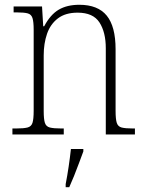

<svg xmlns="http://www.w3.org/2000/svg" viewBox="-20 -563 611 804"><path d="M32 0V-25H48Q79 -25 95 -29Q111 -33 116 -48.5Q121 -64 121 -99V-438Q121 -472 116 -487.5Q111 -503 96 -507Q81 -511 53 -511H37V-536H156L161 -453H165Q191 -502 226 -522.5Q261 -543 312 -543Q390 -543 427 -497.5Q464 -452 464 -357V-99Q464 -64 469 -48.5Q474 -33 489.5 -29Q505 -25 536 -25H545V0H423V-361Q423 -428 396.5 -469Q370 -510 305 -510Q254 -510 222.5 -486Q191 -462 177 -421.5Q163 -381 163 -331V-98Q163 -64 168 -48.5Q173 -33 189 -29Q205 -25 236 -25H247V0ZM255 208Q262 172 267.5 134.5Q273 97 277 61H329V71Q321 92 311 119.5Q301 147 290 174Q279 201 270 221H255Z"/></svg>

Font: Noto Serif Khmer SemiCondensed ExtraLight
Style: Regular
Weight: 200
Width: 4
Designer: Danh Hong and the Monotype Design Team
Foundry: Monotype Imaging Inc.
Version: Version 2.004; ttfautohint (v1.8.4.7-5d5b)